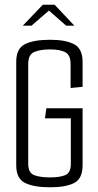

<svg xmlns="http://www.w3.org/2000/svg" viewBox="-20 -793 417 816"><path d="M193 3Q124 3 86.5 -15.5Q49 -34 49 -90V-531Q49 -587 86.5 -605.5Q124 -624 193 -624Q259 -624 295 -605Q331 -586 331 -530V-424L280 -419V-521Q280 -559 257.5 -571Q235 -583 193 -583Q151 -583 125.5 -572Q100 -561 100 -522V-97Q100 -58 125.5 -48.5Q151 -39 193 -39Q233 -39 257 -48.5Q281 -58 281 -97V-290H171L177 -333H331V-90Q331 -34 295.5 -15.5Q260 3 193 3ZM77 -684 162 -773H212L296 -684H261L188 -748L114 -684Z"/></svg>

Font: Smooch Sans
Style: Regular
Weight: 400
Designer: Robert E. Leuschke
Foundry: Robert E. Leuschke
Version: Version 1.010; ttfautohint (v1.8.3)